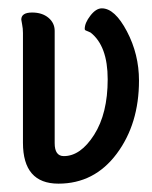

<svg xmlns="http://www.w3.org/2000/svg" viewBox="-20 -412 365 460"><path d="M35 -70V-333Q35 -344 33 -353.5Q31 -363 31 -365Q31 -382 57 -382Q81 -382 96 -369.5Q111 -357 111 -338V-69Q111 -38 133 -38Q173 -38 205.5 -89Q238 -140 238 -222Q238 -302 197 -334Q195 -335 191.5 -336.5Q188 -338 185.5 -339Q183 -340 183 -343Q183 -357 196.5 -374.5Q210 -392 224 -392Q255 -392 284 -337Q313 -282 313 -219Q313 -115 259.5 -43.5Q206 28 120 28Q35 28 35 -70Z"/></svg>

Font: Grand Hotel
Style: Regular
Weight: 400
Designer: Brian J. Bonislawsky & Jim Lyles for Astigmatic (AOETI)
Foundry: Astigmatic (AOETI)
Version: Version 001.000